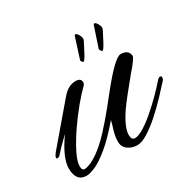

<svg xmlns="http://www.w3.org/2000/svg" viewBox="-132 -581 715 710"><g transform="rotate(-30 225.5 -226.0)"><path d="M47 11Q2 11 2 -46Q2 -68 15.5 -98.5Q29 -129 54 -163Q54 -163 36 -146Q18 -129 -5 -103Q-9 -99 -15 -99Q-19 -99 -19 -104Q-19 -109 -10 -121L128 -283Q154 -313 185 -313Q208 -313 208 -295Q208 -288 202 -282Q183 -264 155.5 -231Q128 -198 102 -160Q76 -122 58.5 -87.5Q41 -53 41 -32Q41 -14 53 -14Q60 -14 75 -19.5Q90 -25 115 -42.5Q140 -60 175 -97Q181 -103 207 -133Q233 -163 277 -219Q355 -316 379 -316Q412 -316 415 -289Q417 -280 373 -230Q316 -161 295 -131Q256 -74 256 -42Q256 -20 271 -20Q286 -20 309.5 -34.5Q333 -49 359 -71.5Q385 -94 409.5 -118.5Q434 -143 452 -164Q458 -171 464 -171Q470 -171 470 -165Q470 -163 469 -159Q468 -155 463 -150Q447 -132 422 -105.5Q397 -79 368 -53Q339 -27 312 -10Q285 7 266 7Q243 7 226 -5.5Q209 -18 209 -40Q209 -62 216 -84.5Q223 -107 227 -123Q180 -68 144.5 -39Q109 -10 85 0.5Q61 11 47 11ZM328 -360Q324 -360 321 -366Q319 -369 319 -373L346 -454Q348 -463 352 -463Q358 -463 365 -450Q371 -439 369 -431Q368 -427 362.5 -417Q357 -407 349 -391Q333 -360 328 -360ZM247 -360Q243 -360 240 -366Q237 -370 239 -373L265 -454Q267 -463 271 -463Q277 -463 284 -450Q290 -439 288 -431Q287 -427 281.5 -417Q276 -407 268 -391Q252 -360 247 -360Z"/></g></svg>

Font: Alex Brush
Style: Regular
Weight: 400
Designer: Robert E. Leuschke
Foundry: Robert E. Leuschke
Version: Version 1.111; ttfautohint (v1.8.4.7-5d5b)